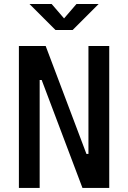

<svg xmlns="http://www.w3.org/2000/svg" viewBox="-20 -918 626 938"><path d="M382.8 0H513.7V-693.4H412.1V-166H402.3L203.1 -693.4H72.3V0H173.8V-527.3H183.6ZM251 -771.5H335L461.9 -898.4H353.5L293 -828.1L232.4 -898.4H124Z"/></svg>

Font: Cascadia Code PL
Style: Regular
Weight: 400
Monospace: yes
Designer: Aaron Bell
Foundry: Saja Typeworks
Version: Version 2404.023